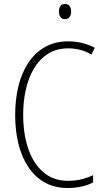

<svg xmlns="http://www.w3.org/2000/svg" viewBox="-20 -982 520 961"><path d="M322 -740Q263 -740 220.5 -713Q178 -686 150.5 -640Q123 -594 109.5 -534.5Q96 -475 96 -409Q96 -309 122.5 -234.5Q149 -160 199 -118.5Q249 -77 320 -77Q360 -77 391.5 -85.5Q423 -94 446 -105V-69Q422 -56 389.5 -48.5Q357 -41 318 -41Q236 -41 177.5 -86Q119 -131 87.5 -213.5Q56 -296 56 -409Q56 -484 72 -550Q88 -616 121 -666.5Q154 -717 204 -746Q254 -775 322 -775Q393 -775 454 -743L438 -709Q409 -726 379.5 -733Q350 -740 322 -740ZM305 -962Q322 -962 329 -951Q336 -940 336 -925Q336 -907 328 -896.5Q320 -886 305 -886Q290 -886 282.5 -897Q275 -908 275 -924Q275 -940 282 -951Q289 -962 305 -962Z"/></svg>

Font: Noto Sans Tamil UI Condensed ExtraLight
Style: Regular
Weight: 200
Width: 3
Designer: Jelle Bosma - Monotype Design Team
Foundry: Monotype Imaging Inc.
Version: Version 2.004; ttfautohint (v1.8.4.7-5d5b)